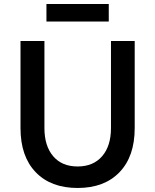

<svg xmlns="http://www.w3.org/2000/svg" viewBox="-20 -919 771 955"><path d="M650 -715V-282Q650 -141 574.5 -62.5Q499 16 366 16Q233 16 157.5 -62.5Q82 -141 82 -282V-715H201V-282Q201 -193 244.5 -142Q288 -91 366 -91Q444 -91 488 -142Q532 -193 532 -282V-715ZM521 -812H211V-899H521Z"/></svg>

Font: Wix Madefor Text SemiBold
Style: Regular
Weight: 600
Designer: Dalton Maag Ltd
Foundry: Dalton Maag Ltd
Version: Version 3.100